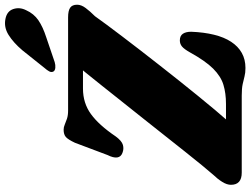

<svg xmlns="http://www.w3.org/2000/svg" viewBox="-138 -856 1009 774"><g transform="rotate(-90 367.0 -469.5)"><path d="M368 0H57.5Q8.5 0 8.5 -43.5Q8.5 -60 20.5 -79Q32.5 -98 49 -115Q63 -131 87 -160.2Q111 -189.5 141.5 -227.8Q172 -266 206.2 -309.5Q240.5 -353 276.2 -397.8Q312 -442.5 345.8 -485.2Q379.5 -528 408.8 -564.5Q438 -601 459.8 -628Q481.5 -655 493 -668L512 -640H396.5Q338 -640 293.8 -608Q249.5 -576 203.5 -508Q185.5 -483.5 169.2 -479Q153 -474.5 137 -481Q121 -487 118.8 -502Q116.5 -517 128.5 -541L178 -672.5Q191 -700 201.2 -709Q211.5 -718 230.5 -718Q241 -718 251.2 -713.5Q261.5 -709 275 -704.5Q288.5 -700 308 -700H683.5Q710 -700 722.2 -691.8Q734.5 -683.5 734.5 -663.5Q734.5 -647 721.2 -629.2Q708 -611.5 688 -591.5Q674.5 -572 653.5 -544Q632.5 -516 606.5 -481.5Q580.5 -447 550.8 -408.8Q521 -370.5 489.8 -330.5Q458.5 -290.5 427.2 -251.2Q396 -212 366.2 -175.5Q336.5 -139 310.5 -108Q284.5 -77 264 -54L244 -63.5H334.5Q377.5 -63.5 411.5 -73.8Q445.5 -84 476.8 -115.2Q508 -146.5 542.5 -209Q555.5 -232 566 -240.8Q576.5 -249.5 590.5 -249.5Q609 -249.5 617.2 -237.5Q625.5 -225.5 625.5 -204Q623.5 -152.5 613.5 -111.8Q603.5 -71 585 -42.8Q566.5 -14.5 540.2 0.2Q514 15 479.5 15Q459.5 15 445.5 11.2Q431.5 7.5 414.5 3.8Q397.5 0 368 0ZM550.5 -884Q581.5 -920.5 612.8 -940Q644 -959.5 677.5 -952.5Q708.5 -946.5 717 -921Q725.5 -895.5 712.5 -869.5Q698.5 -838 671.8 -819.8Q645 -801.5 603 -788L503 -754Q491.5 -750.5 480.2 -751.5Q469 -752.5 465 -759.5Q461 -767.5 466 -776.5Q471 -785.5 479.5 -795Z"/></g></svg>

Font: Fraunces
Style: Italic
Weight: 900
Italic angle: -16°
Version: Version 1.000;[0bf87f6ff]